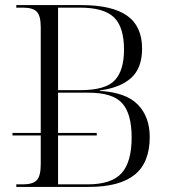

<svg xmlns="http://www.w3.org/2000/svg" viewBox="-20 -734 679 754"><path d="M44 0V-10H70Q109 -10 124.5 -26.5Q140 -43 140 -89V-202H29V-212H140V-627Q140 -672 124.5 -688Q109 -704 70 -704H44V-714H299Q420 -714 479 -672.5Q538 -631 538 -543Q538 -466 494.5 -427.5Q451 -389 372 -379V-377Q475 -371 521.5 -323Q568 -275 568 -196Q568 -95 508.5 -47.5Q449 0 329 0ZM296 -380Q394 -380 430.5 -418.5Q467 -457 467 -539Q467 -628 427.5 -666Q388 -704 294 -704H208V-380ZM324 -10Q418 -10 457.5 -54Q497 -98 497 -194Q497 -287 460 -328.5Q423 -370 328 -370H208V-212H360V-202H208V-10Z"/></svg>

Font: Noto Serif Display Light
Style: Regular
Weight: 300
Designer: Monotype Design Team
Foundry: Monotype Imaging Inc.
Version: Version 2.009